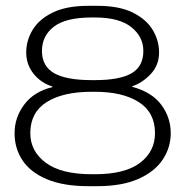

<svg xmlns="http://www.w3.org/2000/svg" viewBox="-20 -629 636 659"><path d="M283 10Q197 10 140.5 -14Q84 -38 57 -79Q30 -120 30 -172Q30 -226 63.5 -270.5Q97 -315 160 -330V-332Q121 -344 95.5 -375.5Q70 -407 70 -449Q70 -490 92 -526.5Q114 -563 161 -586Q208 -609 283 -609H314Q389 -609 435.5 -586Q482 -563 504 -526.5Q526 -490 526 -449Q526 -405 497 -374.5Q468 -344 434 -333V-331Q501 -313 533.5 -269.5Q566 -226 566 -172Q566 -122 538 -80.5Q510 -39 454 -14.5Q398 10 314 10ZM295 -354H306Q391 -354 431.5 -377.5Q472 -401 472 -454Q472 -503 430.5 -536Q389 -569 306 -569H295Q206 -569 165 -537.5Q124 -506 124 -454Q124 -402 165.5 -378Q207 -354 295 -354ZM295 -31H306Q409 -31 460.5 -70Q512 -109 512 -172Q512 -243 456.5 -278.5Q401 -314 306 -314H295Q196 -314 140 -278.5Q84 -243 84 -172Q84 -110 137 -70.5Q190 -31 295 -31Z"/></svg>

Font: Red Rose Light
Style: Regular
Weight: 300
Designer: Jaikishan Patel
Version: Version 1.001; ttfautohint (v1.8.3)